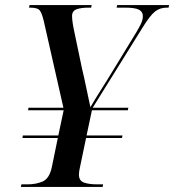

<svg xmlns="http://www.w3.org/2000/svg" viewBox="-20 -734 684 754"><path d="M62 0 64 -10H88Q121 -10 147 -21Q173 -32 183 -75L207 -192H68L70 -202H209L230 -301H90L92 -311H229L152 -651Q145 -681 136.5 -692.5Q128 -704 99 -704H94L96 -714H340L338 -704H329Q298 -704 280.5 -697.5Q263 -691 263 -671Q263 -648 274 -599L302 -465Q311 -428 319 -388.5Q327 -349 335 -313Q350 -339 369.5 -370Q389 -401 401 -420L514 -605Q526 -625 533.5 -640.5Q541 -656 541 -671Q541 -688 525.5 -696Q510 -704 471 -704H438L440 -714H644L642 -704H635Q608 -704 588.5 -688.5Q569 -673 540 -626L344 -311H484L482 -301H341L320 -202H461L459 -192H318L294 -77Q290 -60 290 -48Q290 -24 310 -17Q330 -10 362 -10H385L383 0Z"/></svg>

Font: Noto Serif Display Medium
Style: Italic
Weight: 500
Italic angle: -12°
Designer: Monotype Design Team
Foundry: Monotype Imaging Inc.
Version: Version 2.009